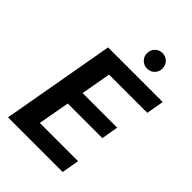

<svg xmlns="http://www.w3.org/2000/svg" viewBox="-259 -1009 1118 1118"><g transform="rotate(45 300.0 -450.5)"><path d="M26 0 150 -700H600L581 -592H266L233 -407H518L500 -303H215L180 -108H495L476 0ZM397 -773Q371 -773 352.5 -791.5Q334 -810 334 -836Q334 -864 352.5 -882.5Q371 -901 397 -901Q425 -901 443 -882.5Q461 -864 461 -836Q461 -810 443 -791.5Q425 -773 397 -773Z"/></g></svg>

Font: DM Sans 12pt
Style: Bold Italic
Weight: 700
Italic angle: -10°
Version: Version 4.004;gftools[0.9.30]